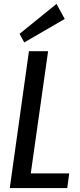

<svg xmlns="http://www.w3.org/2000/svg" viewBox="-20 -962 409 982"><path d="M116 -75H334L324 0H30L128 -700H226L129 -16ZM311 -865 104 -745 80 -789 269 -942Z"/></svg>

Font: Pathway Extreme Condensed Medium
Style: Italic
Weight: 500
Width: 3
Italic angle: -8°
Version: Version 1.001;gftools[0.9.26]